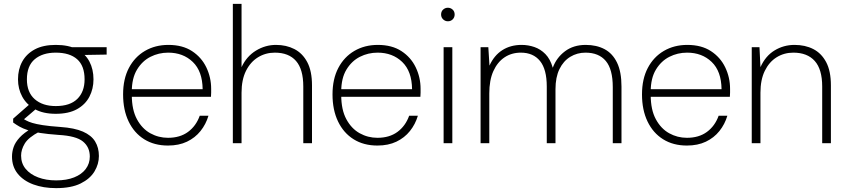

<svg xmlns="http://www.w3.org/2000/svg" viewBox="-20 -740 4371 992"><path d="M270 232Q204 232 152.5 213Q101 194 71.5 157.5Q42 121 42 69Q42 44 50.5 19.5Q59 -5 81.5 -29.5Q104 -54 144 -77L184 -60Q127 -30 108 1.5Q89 33 89 64Q89 104 112.5 132.5Q136 161 177 176.5Q218 192 270 192Q324 192 363 176.5Q402 161 423 133Q444 105 444 69Q444 20 408.5 -9Q373 -38 282 -43Q226 -47 188 -53Q150 -59 124 -67.5Q98 -76 80.5 -86Q63 -96 48 -107V-127L137 -205L180 -189L90 -112V-132Q102 -125 114.5 -118Q127 -111 146.5 -105Q166 -99 200.5 -93.5Q235 -88 292 -84Q365 -79 408.5 -60Q452 -41 471.5 -9Q491 23 491 66Q491 108 468 146Q445 184 396.5 208Q348 232 270 232ZM268 -152Q203 -152 160 -176Q117 -200 95 -240.5Q73 -281 73 -330Q73 -382 95 -422Q117 -462 160 -485Q203 -508 268 -508Q335 -508 378 -485Q421 -462 442 -422Q463 -382 463 -330Q463 -281 442 -240.5Q421 -200 378 -176Q335 -152 268 -152ZM268 -192Q342 -192 379.5 -229Q417 -266 417 -330Q417 -400 378.5 -434Q340 -468 268 -468Q200 -468 159.5 -434Q119 -400 119 -330Q119 -263 159.5 -227.5Q200 -192 268 -192ZM356 -455 338 -496H531V-458Z M848 12Q777 12 725 -20.5Q673 -53 644.5 -112.5Q616 -172 616 -252Q616 -332 646 -389Q676 -446 729 -477Q782 -508 850 -508Q923 -508 972 -476Q1021 -444 1046 -392Q1071 -340 1071 -281Q1071 -271 1071 -261.5Q1071 -252 1070 -240H649V-279H1027Q1026 -372 976 -420Q926 -468 849 -468Q800 -468 757.5 -446.5Q715 -425 688 -380.5Q661 -336 661 -267V-249Q661 -173 687.5 -124Q714 -75 756.5 -51.5Q799 -28 848 -28Q910 -28 951.5 -58.5Q993 -89 1012 -142H1057Q1044 -98 1016 -63Q988 -28 946 -8Q904 12 848 12Z M1183 0V-720H1228V-393Q1254 -449 1302.5 -478.5Q1351 -508 1406 -508Q1459 -508 1501 -486.5Q1543 -465 1567.5 -419Q1592 -373 1592 -299V0H1547V-293Q1547 -382 1509.5 -425Q1472 -468 1400 -468Q1352 -468 1313 -444Q1274 -420 1251 -374Q1228 -328 1228 -261V0Z M1930 12Q1859 12 1807 -20.5Q1755 -53 1726.5 -112.5Q1698 -172 1698 -252Q1698 -332 1728 -389Q1758 -446 1811 -477Q1864 -508 1932 -508Q2005 -508 2054 -476Q2103 -444 2128 -392Q2153 -340 2153 -281Q2153 -271 2153 -261.5Q2153 -252 2152 -240H1731V-279H2109Q2108 -372 2058 -420Q2008 -468 1931 -468Q1882 -468 1839.5 -446.5Q1797 -425 1770 -380.5Q1743 -336 1743 -267V-249Q1743 -173 1769.5 -124Q1796 -75 1838.5 -51.5Q1881 -28 1930 -28Q1992 -28 2033.5 -58.5Q2075 -89 2094 -142H2139Q2126 -98 2098 -63Q2070 -28 2028 -8Q1986 12 1930 12Z M2272 0V-496H2317V0ZM2294 -630Q2280 -630 2269.5 -640Q2259 -650 2259 -665Q2259 -681 2269.5 -690.5Q2280 -700 2294 -700Q2308 -700 2318.5 -690.5Q2329 -681 2329 -665Q2329 -650 2319 -640Q2309 -630 2294 -630Z M2463 0V-496H2503L2509 -401Q2533 -454 2575.5 -481Q2618 -508 2675 -508Q2709 -508 2741 -497Q2773 -486 2798 -460.5Q2823 -435 2836 -390Q2855 -442 2899 -475Q2943 -508 3006 -508Q3062 -508 3103.5 -486Q3145 -464 3168 -416.5Q3191 -369 3191 -293V0H3146V-290Q3146 -382 3110 -425Q3074 -468 3005 -468Q2962 -468 2926.5 -446.5Q2891 -425 2870.5 -383Q2850 -341 2850 -279V0H2805V-293Q2805 -382 2770 -425Q2735 -468 2671 -468Q2623 -468 2586.5 -443.5Q2550 -419 2529 -372.5Q2508 -326 2508 -257V0Z M3529 12Q3458 12 3406 -20.5Q3354 -53 3325.5 -112.5Q3297 -172 3297 -252Q3297 -332 3327 -389Q3357 -446 3410 -477Q3463 -508 3531 -508Q3604 -508 3653 -476Q3702 -444 3727 -392Q3752 -340 3752 -281Q3752 -271 3752 -261.5Q3752 -252 3751 -240H3330V-279H3708Q3707 -372 3657 -420Q3607 -468 3530 -468Q3481 -468 3438.5 -446.5Q3396 -425 3369 -380.5Q3342 -336 3342 -267V-249Q3342 -173 3368.5 -124Q3395 -75 3437.5 -51.5Q3480 -28 3529 -28Q3591 -28 3632.5 -58.5Q3674 -89 3693 -142H3738Q3725 -98 3697 -63Q3669 -28 3627 -8Q3585 12 3529 12Z M3864 0V-496H3904L3909 -393Q3935 -451 3982 -479.5Q4029 -508 4085 -508Q4140 -508 4182 -486.5Q4224 -465 4248.5 -419Q4273 -373 4273 -299V0H4228V-293Q4228 -382 4189.5 -425Q4151 -468 4079 -468Q4031 -468 3992.5 -444Q3954 -420 3931.5 -374Q3909 -328 3909 -261V0Z"/></svg>

Font: DM Sans 24pt ExtraLight
Style: Regular
Weight: 250
Designer: Colophon Foundry, Jonny Pinhorn
Foundry: Colophon Foundry
Version: Version 4.004;gftools[0.9.30]